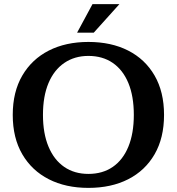

<svg xmlns="http://www.w3.org/2000/svg" viewBox="-20 -900 860 934"><path d="M410 14Q300 14 217.5 -28Q135 -70 88.5 -149.5Q42 -229 42 -341Q42 -453 88.5 -532.5Q135 -612 217.5 -654Q300 -696 410 -696Q521 -696 603.5 -654Q686 -612 732 -532.5Q778 -453 778 -341Q778 -229 732 -149.5Q686 -70 603.5 -28Q521 14 410 14ZM410 -54Q479 -54 528.5 -88Q578 -122 604.5 -186.5Q631 -251 631 -341Q631 -432 604.5 -496Q578 -560 528.5 -594Q479 -628 410 -628Q343 -628 293 -594Q243 -560 216 -496Q189 -432 189 -341Q189 -251 216 -186.5Q243 -122 292.5 -88Q342 -54 410 -54ZM355 -741 430 -880H561L436 -741Z"/></svg>

Font: Montagu Slab 120pt Medium
Style: Regular
Weight: 500
Designer: Florian Karsten
Foundry: Florian Karsten
Version: Version 1.000